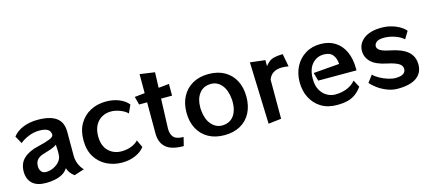

<svg xmlns="http://www.w3.org/2000/svg" viewBox="-56 -1235 3929 1755"><g transform="rotate(-15 1909.0 -357.5)"><path d="M482 10Q457 -10 443.5 -28.5Q430 -47 421 -73Q403 -42 370 -23.5Q337 -5 296.5 3Q256 11 214 11Q129 11 86 -28Q43 -67 41 -137V-141Q41 -221 92 -267Q143 -313 234 -333Q296 -347 338.5 -363.5Q381 -380 381 -401Q381 -468 276 -468Q223 -468 173 -447.5Q123 -427 91 -399L51 -471Q86 -517 147.5 -542Q209 -567 287 -567Q403 -567 461.5 -524.5Q520 -482 520 -391V-164Q520 -125 535 -87Q550 -49 578 -21ZM179 -151Q180 -124 195 -105Q210 -86 240 -86Q284 -86 326 -111Q368 -136 384 -174Q389 -185 390.5 -201.5Q392 -218 392 -236Q392 -262 390 -283Q388 -304 388 -304Q366 -287 331.5 -275Q297 -263 259 -252Q222 -242 200.5 -219Q179 -196 179 -158Z M1147 -80Q1119 -40 1062 -14.5Q1005 11 933 11Q856 11 790 -21.5Q724 -54 683.5 -118Q643 -182 643 -278Q643 -369 681 -433.5Q719 -498 784.5 -532.5Q850 -567 933 -567Q1000 -567 1055.5 -544.5Q1111 -522 1142 -483L1108 -407Q1083 -433 1038 -450Q993 -467 952 -467Q905 -467 866 -445Q827 -423 804.5 -380.5Q782 -338 782 -278Q782 -188 831 -139Q880 -90 955 -90Q1004 -90 1046.5 -106Q1089 -122 1114 -150Z M1515 11Q1399 11 1347 -35Q1295 -81 1295 -168V-462H1219L1199 -539L1295 -549V-729L1436 -709L1431 -563L1531 -573V-462H1427L1417 -186V-176Q1417 -127 1442.5 -98.5Q1468 -70 1535 -70Z M1902 11Q1815 11 1751.5 -24.5Q1688 -60 1653 -125Q1618 -190 1618 -277Q1618 -365 1653 -430Q1688 -495 1751.5 -531Q1815 -567 1902 -567Q1990 -567 2053.5 -531Q2117 -495 2151 -430Q2185 -365 2185 -277Q2185 -190 2151 -125Q2117 -60 2053.5 -24.5Q1990 11 1902 11ZM1918 -81Q1981 -86 2016 -134.5Q2051 -183 2051 -259Q2051 -267 2051 -274.5Q2051 -282 2050 -290Q2043 -376 2002.5 -425Q1962 -474 1900 -474Q1896 -474 1893 -473.5Q1890 -473 1886 -473Q1825 -469 1788.5 -420Q1752 -371 1752 -294Q1752 -287 1752 -279.5Q1752 -272 1753 -264Q1760 -179 1802 -129.5Q1844 -80 1905 -80Q1908 -80 1911.5 -80.5Q1915 -81 1918 -81Z M2317 14 2297 -572 2439 -555V-498Q2458 -522 2477.5 -537Q2497 -552 2527 -559Q2557 -566 2606 -567L2629 -445Q2596 -451 2569 -451Q2468 -451 2439 -370V0Z M3205 -98Q3176 -59 3143.5 -35Q3111 -11 3069 0Q3027 11 2966 11Q2879 11 2817 -27.5Q2755 -66 2722 -131.5Q2689 -197 2689 -278Q2689 -360 2723 -425.5Q2757 -491 2818.5 -529Q2880 -567 2962 -567Q3042 -567 3099.5 -530.5Q3157 -494 3188 -426.5Q3219 -359 3219 -266V-249H2857L2835 -327L3081 -347Q3078 -400 3051.5 -433.5Q3025 -467 2967 -467Q2900 -467 2856.5 -417.5Q2813 -368 2813 -277Q2813 -212 2837.5 -169.5Q2862 -127 2899.5 -106.5Q2937 -86 2975 -86Q3039 -86 3089.5 -107.5Q3140 -129 3169 -166Z M3722 -408Q3693 -436 3641 -454Q3589 -472 3538 -472Q3488 -472 3467 -455Q3446 -438 3446 -415Q3446 -393 3471.5 -376Q3497 -359 3562 -346Q3675 -324 3727.5 -277.5Q3780 -231 3780 -155Q3780 -75 3719.5 -32Q3659 11 3541 11Q3491 11 3441.5 -8.5Q3392 -28 3353.5 -56.5Q3315 -85 3295 -110L3344 -175Q3363 -155 3398.5 -135Q3434 -115 3474.5 -102Q3515 -89 3546 -89Q3597 -89 3620.5 -105Q3644 -121 3644 -150Q3644 -182 3610.5 -202Q3577 -222 3506 -237Q3403 -258 3358 -302Q3313 -346 3313 -407Q3313 -476 3372 -521.5Q3431 -567 3540 -567Q3591 -567 3636.5 -553.5Q3682 -540 3715.5 -519Q3749 -498 3764 -477Z"/></g></svg>

Font: RocknRoll One
Style: Regular
Weight: 400
Designer: Fontworks Inc.
Foundry: Fontworks Inc.
Version: Version 1.100